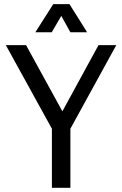

<svg xmlns="http://www.w3.org/2000/svg" viewBox="-20 -896 583 916"><path d="M272.4 -820.2 226.8 -742H148.6L234.1 -876.2H311.5L395.7 -742H315.8ZM227.6 0V-281.9L7.8 -680.7H104.3L277.6 -364.9L450 -680.7H534.8L315.8 -281.9V0Z"/></svg>

Font: Puralecka Narrow
Style: Regular
Weight: 400
Designer: Hector Gatti, Marcela Romero, Pablo Cosgaya and Nicolas Silva
Version: Version 1.004;PS 001.004;hotconv 1.0.70;makeotf.lib2.5.58329